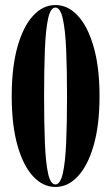

<svg xmlns="http://www.w3.org/2000/svg" viewBox="-20 -731 441 762"><path d="M200 11Q150 11 110.8 -31.8Q71.5 -74.5 49 -155Q26.5 -235.5 26.5 -349Q26.5 -463 49 -544Q71.5 -625 110.8 -668Q150 -711 200 -711Q250 -711 289.5 -668Q329 -625 352 -544Q375 -463 375 -349Q375 -235.5 352 -155Q329 -74.5 289.5 -31.8Q250 11 200 11ZM200 1Q219 1 229 -41.8Q239 -84.5 242.5 -163.2Q246 -242 246 -349Q246 -456.5 242.5 -535.5Q239 -614.5 229 -657.8Q219 -701 200 -701Q180.5 -701 171 -657.8Q161.5 -614.5 158.2 -535.5Q155 -456.5 155 -349Q155 -242 158.2 -163.2Q161.5 -84.5 171 -41.8Q180.5 1 200 1Z"/></svg>

Font: Imbue 100pt
Style: Bold
Weight: 700
Designer: Tyler Finck
Foundry: Etcetera Type Company
Version: Version 1.102; ttfautohint (v1.8.3)